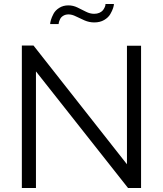

<svg xmlns="http://www.w3.org/2000/svg" viewBox="-20 -937 812 957"><path d="M321.8 -865.2Q306.6 -865.2 295.7 -858.6Q284.7 -852.1 280 -842.5Q275.4 -833 273.7 -826.7Q272 -820.3 272 -816.9H230Q230 -824.7 233.9 -837.9Q237.8 -851.1 246.8 -868.4Q255.9 -885.7 275.4 -897.9Q294.9 -910.2 320.8 -910.2Q344.2 -910.2 366 -899.7Q387.7 -889.2 408.2 -878.7Q428.7 -868.2 449.2 -868.2Q463.9 -868.2 474.9 -873Q485.8 -877.9 491.5 -884.3Q497.1 -890.6 500.7 -898.2Q504.4 -905.8 505.1 -910.2Q505.9 -914.6 505.9 -917H547.9Q547.9 -909.7 543.7 -896.7Q539.6 -883.8 529.8 -866.7Q520 -849.6 499.3 -837.4Q478.5 -825.2 450.2 -825.2Q424.8 -825.2 401.6 -835.2Q378.4 -845.2 358.6 -855.2Q338.9 -865.2 321.8 -865.2ZM159.2 -581.1V0H88.9V-710H147L612.8 -118.2V-709H683.1V0H618.2Z"/></svg>

Font: Rawline
Style: Regular
Weight: 400
Designer: Matt McInerney, Pablo Impallari, Rodrigo Fuenzalida
Foundry: Matt McInerney, Pablo Impallari, Rodrigo Fuenzalida
Version: Version 4.020;PS 004.020;hotconv 1.0.88;makeotf.lib2.5.64775